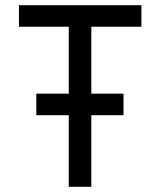

<svg xmlns="http://www.w3.org/2000/svg" viewBox="-20 -720 618 740"><path d="M525 -617H332V-359H456V-276H332V0H245V-276H120V-359H245V-617H53V-700H525Z"/></svg>

Font: Overpass
Style: Regular
Weight: 400
Designer: Delve Withrington, Thomas Jockin
Foundry: Delve Fonts
Version: Version 3.000;DELV;Overpass